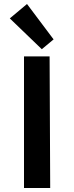

<svg xmlns="http://www.w3.org/2000/svg" viewBox="-20 -940 371 960"><path d="M29 -848 115 -920 248 -743 189 -694ZM100 -658H228L231 0H100Z"/></svg>

Font: Ysabeau Infant
Style: Bold
Weight: 700
Designer: Christian Thalmann (Catharsis Fonts)
Version: Version 0.003